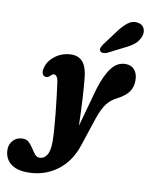

<svg xmlns="http://www.w3.org/2000/svg" viewBox="-208 -788 860 1106"><g transform="rotate(10 222.5 -235.0)"><path d="M338 -294.5Q363 -377.5 397 -422.5Q431 -467.5 480 -467.5Q514 -467.5 532.8 -444.5Q551.5 -421.5 551.5 -384Q551.5 -343 531 -315.8Q510.5 -288.5 470 -267Q432 -249 408.2 -219Q384.5 -189 364 -129L310 34Q277 136.5 202.8 191Q128.5 245.5 31.5 245.5Q-36.5 245.5 -71 215.2Q-105.5 185 -105.5 135.5Q-105.5 103 -84 80.8Q-62.5 58.5 -29 58.5Q-6.5 58.5 8 72.5Q22.5 86.5 33.8 104.8Q45 123 56.5 136.8Q68 150.5 84 150.5Q109 150.5 125.5 126.5Q142 102.5 142.5 48.5Q142.5 20.5 139.5 -22.8Q136.5 -66 131.5 -115Q126.5 -164 121 -210.8Q115.5 -257.5 110.5 -292.5Q107.5 -316.5 100.2 -326.8Q93 -337 84.5 -337Q74 -337 62.5 -324Q48.5 -309.5 30.5 -316.5Q21 -320.5 17.2 -334.2Q13.5 -348 22 -373.5Q34.5 -411.5 74.2 -439.2Q114 -467 166 -467Q205.5 -467 229.5 -439.5Q253.5 -412 260 -353Q265.5 -299.5 269.8 -224.8Q274 -150 276 -70.5ZM392.5 -637Q420 -675.5 448 -697.8Q476 -720 509.5 -713.5Q537.5 -708.5 546.2 -685Q555 -661.5 543.5 -635.5Q532 -609.5 510.8 -592.2Q489.5 -575 451 -557L364.5 -513Q352 -507.5 339.8 -507.8Q327.5 -508 322 -516Q316.5 -525 321 -536Q325.5 -547 334.5 -559.5Z"/></g></svg>

Font: Fraunces 72pt SuperSoft
Style: Bold Italic
Weight: 700
Italic angle: -16°
Version: Version 1.000;[0bf87f6ff]